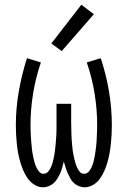

<svg xmlns="http://www.w3.org/2000/svg" viewBox="-20 -784 540 812"><path d="M162 8Q175 8 187 3Q199 -2 208 -10.5Q217 -19 223.5 -30Q230 -41 235 -52.5Q240 -64 243.5 -76.5Q247 -89 250 -101Q253 -89 257 -76.5Q261 -64 266 -52.5Q271 -41 277 -30Q283 -19 292 -10.5Q301 -2 313 3Q325 8 338 8Q357 8 374.5 -2.5Q392 -13 403 -29Q414 -45 422 -63Q430 -81 435 -99.5Q440 -118 443.5 -137.5Q447 -157 449 -176.5Q451 -196 452 -215.5Q453 -235 453 -254Q453 -326 441 -397.5Q429 -469 406 -538L347 -520Q369 -456 380 -388.5Q391 -321 391 -253Q391 -242 390.5 -231Q390 -220 389.5 -208.5Q389 -197 388.5 -186Q388 -175 386.5 -164Q385 -153 383.5 -142Q382 -131 380 -120Q378 -109 375 -98Q372 -87 367.5 -77Q363 -67 355 -58Q347 -49 336 -49Q324 -49 316.5 -58.5Q309 -68 304.5 -79Q300 -90 297 -101.5Q294 -113 291.5 -124.5Q289 -136 287.5 -147.5Q286 -159 285 -171Q284 -183 283 -194.5Q282 -206 282 -218Q282 -230 281.5 -241.5Q281 -253 281 -265V-345H219V-265Q219 -253 219 -241.5Q219 -230 218.5 -218Q218 -206 217 -194.5Q216 -183 215 -171Q214 -159 212.5 -147.5Q211 -136 209 -124.5Q207 -113 204 -101.5Q201 -90 196.5 -79Q192 -68 184 -58.5Q176 -49 164 -49Q153 -49 145.5 -58Q138 -67 133.5 -77Q129 -87 126 -98Q123 -109 120.5 -120Q118 -131 116.5 -142Q115 -153 114 -164Q113 -175 112 -186Q111 -197 110.5 -208.5Q110 -220 109.5 -231Q109 -242 109 -253Q109 -321 120 -388.5Q131 -456 153 -520L94 -538Q72 -469 59.5 -397.5Q47 -326 47 -254Q47 -235 48 -215.5Q49 -196 51 -176.5Q53 -157 56.5 -137.5Q60 -118 65.5 -99.5Q71 -81 78.5 -63Q86 -45 97.5 -29Q109 -13 126 -2.5Q143 8 162 8ZM241 -568 377 -724 324 -764 197 -600Z"/></svg>

Font: Iosevka SS09 Light
Style: Regular
Weight: 300
Monospace: yes
Designer: Belleve Invis
Foundry: Belleve Invis
Version: Version 5.2.1; ttfautohint (v1.8.3)